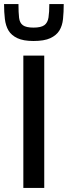

<svg xmlns="http://www.w3.org/2000/svg" viewBox="-38 -851 334 946"><path d="M77 75V-577H180V75ZM127 -649Q77 -649 47.5 -663Q18 -677 4 -700.5Q-10 -724 -14 -757.5Q-18 -791 -18 -831H53Q53 -789 56 -763.5Q59 -738 75 -726.5Q91 -715 127 -715Q164 -715 180.5 -727Q197 -739 201 -765Q205 -791 205 -831H276Q276 -791 272.5 -757.5Q269 -724 254.5 -700.5Q240 -677 210 -663Q180 -649 127 -649Z"/></svg>

Font: Farlight84_Sys_V01
Style: Regular
Weight: 400
Designer: Ryoko NISHIZUKA  (kana, bopomofo & ideographs); Paul D. Hunt (Latin, Greek & Cyrillic); Sandoll Communications , Soo-you
Foundry: Adobe
Version: Version 2.004;October 29, 2024;FontCreator 14.0.0.2814 64-bi